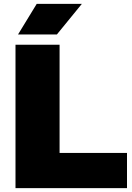

<svg xmlns="http://www.w3.org/2000/svg" viewBox="-20 -971 680 991"><path d="M60 0V-740H287.5V-181.5H635.5V0ZM73 -793 169.5 -951H402.5L273.5 -793Z"/></svg>

Font: Encode Sans SemiExpanded SemiExpanded Black
Style: Regular
Weight: 900
Width: 6
Designer: Multiple Designers
Foundry: Impallari Type
Version: Version 3.000; ttfautohint (v1.8.3) -l 8 -r 50 -G 200 -x 14 